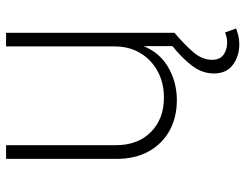

<svg xmlns="http://www.w3.org/2000/svg" viewBox="-106 -474 790 617"><g transform="rotate(-90 288.5 -166.0)"><path d="M274.9 7.8Q219.2 7.8 176.8 -15.6Q134.3 -39.1 110.1 -82.5Q85.9 -126 85.9 -186V-541H129.9V-188.5Q129.9 -117.7 172.1 -75.7Q214.4 -33.7 282.7 -33.7Q329.6 -33.7 366.7 -53.5Q403.8 -73.2 425.5 -108.9Q447.3 -144.5 447.3 -192.4V-541H491.2V0H448.2V-121.6H456.5Q436.5 -55.2 386.5 -23.7Q336.4 7.8 274.9 7.8ZM454.6 208.5Q416.5 208.5 388.4 188Q360.4 167.5 360.4 127Q360.4 88.9 386 55.7Q411.6 22.5 450.7 -8.3L491.2 0Q454.6 31.2 429.4 60.1Q404.3 88.9 404.3 121.1Q404.3 146 420.4 157.7Q436.5 169.4 460 169.4Q469.2 169.4 477.3 167.5Q485.4 165.5 492.2 162.6L504.9 198.2Q494.6 202.1 482.2 205.3Q469.7 208.5 454.6 208.5Z"/></g></svg>

Font: Inter 17pt ExtraLight
Style: Regular
Weight: 250
Version: Version 4.001;git-66647c0bb